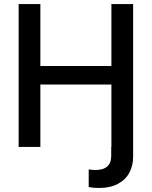

<svg xmlns="http://www.w3.org/2000/svg" viewBox="-20 -727 751 950"><path d="M531.2 0V-308.6H179.7V0H72.3V-707H179.7V-400.4H531.2V-707H638.7V48.8Q638.7 91.8 620.4 126.7Q602.1 161.6 564 182.4Q525.9 203.1 468.8 203.1Q454.6 203.1 440.7 201.7Q426.8 200.2 418.9 198.2V111.3Q426.3 112.3 435.3 113.3Q444.3 114.3 450.2 114.3Q530.3 114.3 530.3 44.9V0Z"/></svg>

Font: Pretendard JP Medium
Style: Regular
Weight: 500
Designer: Base glyphs from Inter by Rasmus Andersson; Hangeul glyphs from Noto Sans CJK(Source Han Sans) by Jang Soo-young and Kan
Foundry: Kil Hyung-jin
Version: Version 1.309